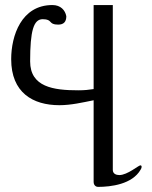

<svg xmlns="http://www.w3.org/2000/svg" viewBox="-20 -729 604 762"><path d="M243.2 -664.6C238.8 -688.5 220.7 -709 188 -709C64.5 -709 24.4 -586.9 24.4 -494.1C24.4 -361.8 109.9 -311.5 215.8 -311.5C261.7 -311.5 307.6 -322.3 351.6 -331.1V-7.3C351.6 7.8 362.3 12.7 368.7 12.7C420.4 12.7 504.9 2.4 538.1 -55.7C541.5 -61 542 -64.5 542 -66.4C542 -68.4 542 -72.8 537.1 -72.8C529.8 -72.8 485.8 -34.2 453.6 -34.2C441.4 -34.2 427.7 -39.1 427.7 -54.7V-709H351.6V-375.5C332.5 -372.6 316.4 -370.6 290.5 -370.6C191.9 -370.6 99.6 -383.8 99.6 -485.4C99.6 -606.9 113.3 -652.8 149.4 -652.8C190.9 -652.8 169.9 -631.3 210.9 -631.3C232.9 -631.3 243.2 -642.6 243.2 -664.6Z"/></svg>

Font: Cardo
Style: Italic
Weight: 400
Designer: David J. Perry
Foundry: David J. Perry
Version: Version 0.99